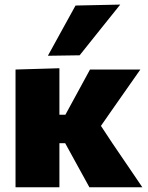

<svg xmlns="http://www.w3.org/2000/svg" viewBox="-20 -796 630 816"><path d="M46 0V-500.5L232.5 -506V-308.5H258L295 -376.5Q312 -407.5 328.8 -438.5Q345.5 -469.5 362.5 -500.5H576.5Q544 -454.5 512.5 -409.2Q481 -364 449 -318.5L409 -261L458.5 -186Q490 -139.5 522 -92.8Q554 -46 585 0H360Q344 -29 328.2 -57.8Q312.5 -86.5 297 -114.5L257 -187.5H232.5V0ZM183.5 -559Q213 -612.5 242.2 -665.8Q271.5 -719 301 -772.5L491 -776.5Q446 -720.5 402.8 -666.5Q359.5 -612.5 318.5 -561Z"/></svg>

Font: Commissioner ExtraBold
Style: Regular
Weight: 800
Designer: Kostas Bartsokas
Foundry: Kostas Bartsokas
Version: Version 1.000; ttfautohint (v1.8.3)